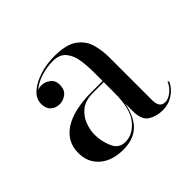

<svg xmlns="http://www.w3.org/2000/svg" viewBox="-84 -859 479 479"><g transform="rotate(-45 155.0 -619.5)"><path d="M248 -476Q227 -476 210.2 -486.2Q193.5 -496.5 193.5 -527.5V-664.5Q193.5 -686.5 190.5 -707.5Q187.5 -728.5 176 -742.8Q164.5 -757 140.5 -757Q119.5 -757 98.8 -750.5Q78 -744 64 -731.5Q50 -719 50 -701.5H45Q45 -717 55.2 -725.8Q65.5 -734.5 77.5 -734.5Q90 -734.5 100.8 -726.2Q111.5 -718 111.5 -703Q111.5 -685 100.5 -676.8Q89.5 -668.5 77.5 -668.5Q63.5 -668.5 54 -677Q44.5 -685.5 44.5 -701.5Q44.5 -720 60 -733.8Q75.5 -747.5 100 -755.2Q124.5 -763 152 -763Q193 -763 213.5 -748.5Q234 -734 240.5 -711.5Q247 -689 247 -664.5V-512Q247 -501.5 251.2 -493.8Q255.5 -486 268 -486Q277.5 -486 289.2 -495Q301 -504 307.5 -519L310 -515Q302 -498 285.5 -487Q269 -476 248 -476ZM109 -476Q70 -476 46.8 -496Q23.5 -516 23.5 -550Q23.5 -590 57.5 -612Q91.5 -634 155.5 -634H221.5V-630H155.5Q129 -630 113.5 -617.8Q98 -605.5 91.2 -587.5Q84.5 -569.5 84.5 -553.5Q84.5 -531 93.8 -508.5Q103 -486 126.5 -486Q153 -486 173.2 -510.8Q193.5 -535.5 193.5 -591H196.5Q196.5 -539.5 175.8 -507.8Q155 -476 109 -476Z"/></g></svg>

Font: Bodoni Moda 28pt
Style: Regular
Weight: 400
Designer: Owen Earl
Foundry: indestructible type
Version: Version 2.005